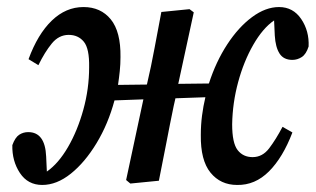

<svg xmlns="http://www.w3.org/2000/svg" viewBox="-20 -513 896 545"><path d="M653 12Q606 12 577.5 -23Q549 -58 550 -130Q550 -158 553.5 -185Q557 -212 563 -237L478 -234L473 -212Q462 -159 452 -106.5Q442 -54 431 0L350 8L338 -2L387 -231L305 -228Q287 -161 254 -106.5Q221 -52 181 -20Q141 12 100 12Q59 12 36.5 -22Q14 -56 15 -101Q23 -123 34.5 -130.5Q46 -138 60 -138Q108 -138 111 -69L113 -26Q146 -49 173 -95.5Q200 -142 216.5 -201.5Q233 -261 233 -322Q234 -375 218 -394.5Q202 -414 175 -414Q147 -414 127 -389.5Q107 -365 89 -328L61 -345Q87 -416 127 -454.5Q167 -493 217 -493Q266 -493 294.5 -458Q323 -423 322 -351Q322 -331 320 -311.5Q318 -292 315 -272L397 -273Q409 -324 418.5 -375.5Q428 -427 438 -479L518 -487L530 -478L486 -275L573 -276Q593 -338 625 -387Q657 -436 695.5 -464.5Q734 -493 772 -493Q812 -493 835 -459Q858 -425 856 -381Q849 -359 836.5 -351Q824 -343 810 -343Q785 -343 773.5 -361Q762 -379 760 -412L758 -455Q726 -433 699 -386Q672 -339 656 -280Q640 -221 639 -160Q639 -107 654.5 -87Q670 -67 697 -67Q725 -67 744 -92Q763 -117 782 -153L810 -137Q783 -66 743.5 -26.5Q704 13 653 12Z"/></svg>

Font: Source Serif 4 Semibold
Style: Italic
Weight: 600
Italic angle: -12°
Designer: Frank Grießhammer
Foundry: Adobe
Version: Version 4.005;hotconv 1.1.0;makeotfexe 2.6.0